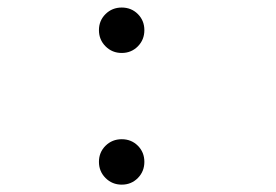

<svg xmlns="http://www.w3.org/2000/svg" viewBox="-20 -490 750 522"><path d="M354.8 -364Q337 -346 311 -346Q285 -346 267 -364Q249 -382 249 -408Q249 -434 267 -451.8Q285 -469.5 311 -469.5Q337 -469.5 354.8 -451.8Q372.5 -434 372.5 -408Q372.5 -382 354.8 -364ZM354.8 -6Q337 12 311 12Q285 12 267 -6Q249 -24 249 -50Q249 -76 267 -93.8Q285 -111.5 311 -111.5Q337 -111.5 354.8 -93.8Q372.5 -76 372.5 -50Q372.5 -24 354.8 -6Z"/></svg>

Font: League Mono UltraLight
Style: Regular
Weight: 200
Width: 6
Designer: Tyler Finck
Foundry: The League of Moveable Type / Tyler Finck
Version: Version 2.210